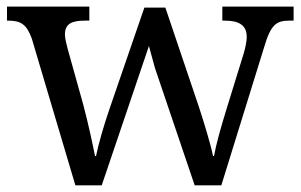

<svg xmlns="http://www.w3.org/2000/svg" viewBox="-20 -556 902 576"><path d="M576.2 -236.8 476.1 -533.2H413.1L309.1 -231C292 -181.6 274.9 -122.6 268.1 -87.9H265.1C258.3 -122.1 245.1 -184.1 230 -241.2L183.1 -409.2C179.2 -424.3 174.8 -440.9 174.8 -452.1C174.8 -484.9 195.3 -494.1 234.9 -494.1H248V-536.1H1V-494.1H3.9C43 -494.1 59.6 -482.9 75.2 -440.9L206.1 0H285.2L426.8 -418L444.8 -352.1L564 0H644L772.9 -416C792.5 -482.4 809.1 -494.1 848.1 -494.1H860.8V-536.1H647V-494.1H653.8C698.7 -494.1 720.2 -479.5 720.2 -444.8C720.2 -433.6 716.3 -412.1 710.9 -395L661.1 -233.9C641.1 -169.4 627.9 -121.1 622.1 -87.9H619.1C612.3 -122.6 591.3 -190.9 576.2 -236.8Z"/></svg>

Font: The Erased English
Style: Regular
Weight: 400
Designer: Monotype Design team + ligartures altered by 180 Amsterdam
Foundry: Monotype Imaging Inc.
Version: Version 1.030;Glyphs 3.1.2 (3151)